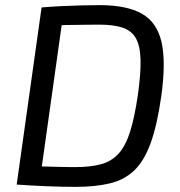

<svg xmlns="http://www.w3.org/2000/svg" viewBox="-20 -719 702 748"><path d="M368 -699Q474 -699 533 -665.5Q592 -632 609.5 -554Q627 -476 608 -342Q592 -230 566.5 -160.5Q541 -91 502.5 -54.5Q464 -18 407.5 -4.5Q351 9 274 9Q222 9 161 6.5Q100 4 45 0L91 -72Q132 -71 184 -69.5Q236 -68 273 -68Q332 -68 373 -79Q414 -90 441.5 -120Q469 -150 486.5 -205Q504 -260 517 -348Q529 -433 527.5 -487Q526 -541 509 -570.5Q492 -600 457 -611.5Q422 -623 366 -623Q342 -623 307 -622.5Q272 -622 236 -621.5Q200 -621 174 -620L142 -690Q176 -693 217 -695Q258 -697 297.5 -698Q337 -699 368 -699ZM230 -690 133 0H45L142 -690Z"/></svg>

Font: Exo 2
Style: Italic
Weight: 400
Italic angle: -8°
Designer: Natanael Gama
Foundry: Natanael Gama
Version: Version 2.010